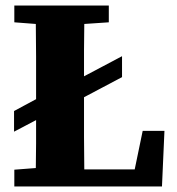

<svg xmlns="http://www.w3.org/2000/svg" viewBox="-20 -677 643 697"><path d="M32 -596V-657H375V-596L286 -590Q285 -543 285 -495.5Q285 -448 285 -400L423 -473V-397L285 -324V-294Q285 -239 285 -180.5Q285 -122 286 -62H469L498 -202H577L568 0H32V-61L110 -67Q111 -112 111 -156Q111 -200 111 -241L31 -199V-274L111 -317V-353Q111 -413 111 -472Q111 -531 110 -590Z"/></svg>

Font: Source Serif 4 SmText
Style: Bold
Weight: 700
Designer: Frank Grießhammer
Foundry: Adobe
Version: Version 4.005;hotconv 1.1.0;makeotfexe 2.6.0